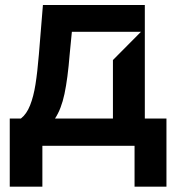

<svg xmlns="http://www.w3.org/2000/svg" viewBox="-20 -565 695 744"><path d="M144.2 158.4H17.8V-105.8H61.1Q83.1 -122.9 96.6 -157Q110.1 -191.1 117.5 -238.1Q125 -285.2 130.7 -354.4L146.3 -545.5H541.2V-105.8H625V158.4H501.4V0H144.2ZM417.6 -105.8V-332.4L526.3 -441.8H258.5L250 -354.4Q242.5 -260.7 229.9 -201.3Q217.3 -142 193.2 -105.8Z"/></svg>

Font: Riot Sans
Style: Bold
Weight: 600
Designer: Rasmus Andersson
Foundry: rsms
Version: Version 4.001